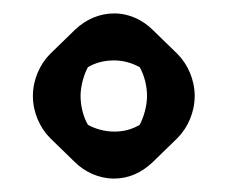

<svg xmlns="http://www.w3.org/2000/svg" viewBox="-20 -482 339 286"><path d="M100 -339C100 -354 105 -371 111 -382C123 -389 136 -392 150 -392C164 -392 177 -388 188 -382C195 -370 199 -354 199 -339C199 -324 194 -307 188 -296C176 -289 164 -286 150 -286C136 -286 122 -290 111 -296C104 -308 100 -324 100 -339ZM29 -339C29 -315 39 -292 55 -276L91 -241C106 -226 127 -216 150 -216C172 -216 191 -225 207 -240L208 -241L244 -276C260 -292 270 -315 270 -339C270 -363 260 -386 244 -402L208 -437C193 -452 173 -462 150 -462C128 -462 108 -453 92 -438L91 -437L55 -402C39 -386 29 -363 29 -339Z"/></svg>

Font: Hussar Press
Style: Bold
Weight: 700
Foundry: Cannot Into Space Fonts
Version: Version 1.43